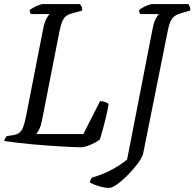

<svg xmlns="http://www.w3.org/2000/svg" viewBox="-29 -724 956 944"><path d="M376 0Q347 0 307.5 -2Q268 -4 223 -7Q178 -10 134.5 -14Q91 -18 53.5 -22.5Q16 -27 -9 -31Q-6 -39 -2.5 -45.5Q1 -52 5 -55L33 -59Q53 -62 65 -70.5Q77 -79 84.5 -98Q92 -117 99 -152L182 -576Q189 -614 199.5 -632.5Q210 -651 215 -655H123Q120 -659 118.5 -663.5Q117 -668 117 -674Q123 -680 136 -687Q149 -694 162.5 -699Q176 -704 182 -704H364Q367 -700 371.5 -692.5Q376 -685 375 -672L328 -659Q311 -655 299.5 -647.5Q288 -640 279.5 -623.5Q271 -607 264 -573L177 -130Q172 -105 164 -89Q156 -73 149 -65H381L463 -227Q474 -227 486.5 -223Q499 -219 505 -213Q501 -186 493.5 -154.5Q486 -123 478 -93Q470 -63 462 -38Q452 -30 435.5 -21.5Q419 -13 402.5 -7Q386 -1 376 0ZM507 200Q494 200 475.5 196Q457 192 439.5 185.5Q422 179 412 172Q414 165 417.5 158.5Q421 152 424 149Q482 132 526.5 107Q571 82 596 60L720 -576Q727 -615 737.5 -633Q748 -651 752 -655H661Q659 -658 656.5 -663Q654 -668 655 -674Q662 -681 675 -688Q688 -695 701 -699.5Q714 -704 719 -704H897Q899 -700 903.5 -692Q908 -684 906 -672L861 -659Q831 -651 817.5 -633Q804 -615 796 -573L674 35Q666 57 644.5 85Q623 113 596.5 139.5Q570 166 545.5 183Q521 200 507 200Z"/></svg>

Font: Texturina 12pt Light
Style: Italic
Weight: 300
Italic angle: -11°
Designer: Guillermo Torres Carreño
Foundry: Omnibus-Type
Version: Version 1.002